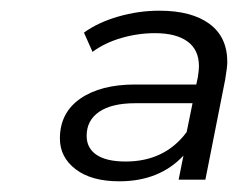

<svg xmlns="http://www.w3.org/2000/svg" viewBox="-20 -766 445 359"><path d="M405 -650Q405 -641 401 -617L364 -430H314L323 -475Q278 -427 203 -427Q151 -427 121.5 -449.5Q92 -472 92 -507Q92 -555 130 -581.5Q168 -608 233 -608H347L350 -622Q352 -636 352 -642Q352 -673 330.5 -688.5Q309 -704 270 -704Q238 -704 207 -695Q176 -686 153 -669L137 -705Q163 -724 201 -735Q239 -746 278 -746Q338 -746 371.5 -721.5Q405 -697 405 -650ZM329 -519 340 -573H233Q189 -573 165.5 -557Q142 -541 142 -512Q142 -489 160.5 -476.5Q179 -464 215 -464Q288 -464 329 -519Z"/></svg>

Font: Idrija
Style: Italic
Weight: 400
Italic angle: -11.3°
Designer: Julieta Ulanovsky
Foundry: Julieta Ulanovsky
Version: Version 7.200